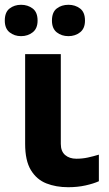

<svg xmlns="http://www.w3.org/2000/svg" viewBox="-27 -772 454 802"><path d="M227 -546V-171Q227 -140 245 -124.5Q263 -109 292 -109Q317 -109 340 -114Q363 -119 386 -126V-15Q364 -5 330.5 2.5Q297 10 258 10Q207 10 166.5 -6Q126 -22 102 -61.5Q78 -101 78 -171V-546ZM-7 -686Q-7 -721 13 -736.5Q33 -752 61 -752Q89 -752 109.5 -736.5Q130 -721 130 -686Q130 -653 109.5 -637Q89 -621 61 -621Q33 -621 13 -637Q-7 -653 -7 -686ZM190 -686Q190 -721 210 -736.5Q230 -752 259 -752Q287 -752 307.5 -736.5Q328 -721 328 -686Q328 -653 307.5 -637Q287 -621 259 -621Q230 -621 210 -637Q190 -653 190 -686Z"/></svg>

Font: Noto IKEA Latin
Style: Bold
Weight: 700
Designer: Monotype Design Team
Foundry: Monotype Imaging Inc.
Version: Version 1.0